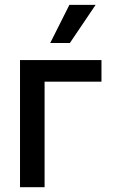

<svg xmlns="http://www.w3.org/2000/svg" viewBox="-20 -781 477 801"><path d="M403.3 -440.4H166V0H63.5V-530.3H403.3ZM269.5 -760.7H378.9L271.5 -601.6H189.5Z"/></svg>

Font: Pretendard JP Medium
Style: Regular
Weight: 500
Designer: Base glyphs from Inter by Rasmus Andersson; Hangeul glyphs from Noto Sans CJK(Source Han Sans) by Jang Soo-young and Kan
Foundry: Kil Hyung-jin
Version: Version 1.309